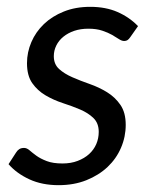

<svg xmlns="http://www.w3.org/2000/svg" viewBox="-20 -534 429 562"><path d="M361.5 -425.5Q357.5 -419.5 353.5 -416.8Q349.5 -414 343.5 -414Q336.5 -414 328.2 -419.5Q320 -425 308.2 -431.8Q296.5 -438.5 279.5 -444.2Q262.5 -450 238.5 -450Q216 -450 197.5 -443.8Q179 -437.5 165.5 -426.5Q152 -415.5 144.8 -400.8Q137.5 -386 137.5 -369.5Q137.5 -346 153 -332Q168.5 -318 192 -307.8Q215.5 -297.5 242.8 -288Q270 -278.5 293.5 -264Q317 -249.5 332.5 -227Q348 -204.5 348 -168.5Q348 -133.5 334.2 -101.5Q320.5 -69.5 294.8 -45.2Q269 -21 232.8 -6.5Q196.5 8 151.5 8Q103 8 65.8 -9.2Q28.5 -26.5 5 -53.5L27 -87.5Q31 -94 36.5 -97.5Q42 -101 50.5 -101Q58.5 -101 66.5 -94Q74.5 -87 86.5 -78.2Q98.5 -69.5 116.8 -62.5Q135 -55.5 163 -55.5Q187.5 -55.5 207.2 -63Q227 -70.5 240.8 -83Q254.5 -95.5 261.8 -112.2Q269 -129 269 -148Q269 -173.5 253.5 -188.5Q238 -203.5 214.5 -213.5Q191 -223.5 164 -232.2Q137 -241 113.5 -254.8Q90 -268.5 74.5 -290.5Q59 -312.5 59 -349Q59 -381 71.8 -410.8Q84.5 -440.5 108.5 -463.5Q132.5 -486.5 166.8 -500.2Q201 -514 244 -514Q289.5 -514 324.2 -498.8Q359 -483.5 384 -457.5Z"/></svg>

Font: Lato TR
Style: Italic
Weight: 400
Italic angle: -12°
Designer: Lukasz Dziedzic
Foundry: tyPoland Lukasz Dziedzic
Version: Version 1.104 2013